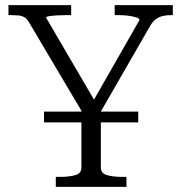

<svg xmlns="http://www.w3.org/2000/svg" viewBox="-20 -730 708 750"><path d="M152 -294H520V-252H152ZM298 -317 309 -279 92 -645Q84 -658 73.5 -663.5Q63 -669 49 -670Q35 -671 18 -671H13V-710H258V-671H242Q224 -671 205 -670Q186 -669 173 -667Q160 -665 160 -661L360 -319L333 -316L525 -652Q525 -658 512.5 -662Q500 -666 481.5 -668.5Q463 -671 444 -671H428V-710H655V-671H650Q633 -671 618 -668Q603 -665 590 -656Q577 -647 566 -628L364 -277L374 -317V-75Q374 -53 398 -46Q422 -39 458 -39H474V0H198V-39H214Q251 -39 274.5 -46Q298 -53 298 -75Z"/></svg>

Font: Roboto Serif 36pt Light
Style: Regular
Weight: 300
Designer: Greg Gazdowicz
Foundry: Commercial Type
Version: Version 1.008